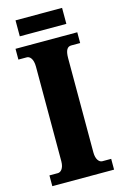

<svg xmlns="http://www.w3.org/2000/svg" viewBox="-129 -908 612 964"><g transform="rotate(-15 177.5 -426.0)"><path d="M55 -769H297V-852H55ZM18 0H339V-56H293C277 -56 261 -74 261 -110V-600C261 -643 273 -658 293 -658H339V-714H18V-658H62C76 -658 94 -643 94 -601V-109C94 -71 76 -56 62 -56H18Z"/></g></svg>

Font: Noto Serif Georgian ExtraCondensed Black
Style: Regular
Weight: 900
Width: 2
Designer: Monotype Design Team, Akaki Razmadze
Foundry: Google LLC
Version: Version 2.003